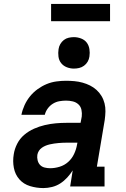

<svg xmlns="http://www.w3.org/2000/svg" viewBox="-20 -949 640 977"><path d="M201 8Q166 8 133 -2Q100 -12 78.5 -36.5Q57 -61 50.5 -95Q44 -129 50 -164Q54 -191 67.5 -217.5Q81 -244 103.5 -263Q126 -282 153 -294Q180 -306 208 -312.5Q236 -319 263.5 -321.5Q291 -324 319 -324H390L396 -356Q398 -373 394.5 -390Q391 -407 379 -418Q367 -429 350.5 -433Q334 -437 316 -437Q300 -437 282.5 -434Q265 -431 249.5 -421.5Q234 -412 223 -397Q212 -382 208 -365H89Q94 -390 105 -414Q116 -438 132.5 -458.5Q149 -479 171 -495Q193 -511 217 -521Q241 -531 266.5 -534.5Q292 -538 316 -538Q338 -538 359 -536Q380 -534 400 -528.5Q420 -523 438 -514Q456 -505 471 -491.5Q486 -478 496.5 -460.5Q507 -443 512 -423Q517 -403 516.5 -382Q516 -361 513 -339L473 -101H512V0H337L350 -82Q338 -63 322 -45.5Q306 -28 286.5 -15.5Q267 -3 244.5 2.5Q222 8 201 8ZM235 -93Q259 -93 283.5 -100.5Q308 -108 327 -125Q346 -142 357 -165.5Q368 -189 372 -213L374 -223H319Q308 -223 297.5 -222.5Q287 -222 276.5 -221Q266 -220 255.5 -218.5Q245 -217 234 -214.5Q223 -212 213 -208Q203 -204 193.5 -197.5Q184 -191 178 -181.5Q172 -172 170 -161Q168 -147 171.5 -133Q175 -119 184 -109.5Q193 -100 207 -96.5Q221 -93 235 -93ZM356 -600Q337 -600 319.5 -607Q302 -614 291 -628Q280 -642 277.5 -661Q275 -680 278 -699Q280 -713 287 -725Q294 -737 305 -745.5Q316 -754 329.5 -757Q343 -760 356 -760Q375 -760 393 -753Q411 -746 421.5 -732Q432 -718 435 -699Q438 -680 435 -661Q433 -647 426 -635Q419 -623 407.5 -614.5Q396 -606 382.5 -603Q369 -600 356 -600ZM240 -841V-929H540V-841Z"/></svg>

Font: Iosevka Slab Extended Oblique
Style: Bold
Weight: 700
Width: 7
Italic angle: -9°
Monospace: yes
Designer: Belleve Invis
Foundry: Belleve Invis
Version: Version 11.1.1; ttfautohint (v1.8.3)